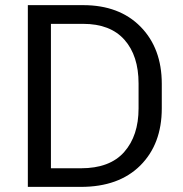

<svg xmlns="http://www.w3.org/2000/svg" viewBox="-20 -731 716 751"><path d="M88.9 0V-710.9H305.2Q446.8 -710.9 529.8 -626.5Q612.8 -542 612.8 -403.3V-307.1Q612.8 -167.5 528.8 -83.7Q444.8 0 296.4 0ZM179.2 -637.7V-72.8H296.4Q409.7 -72.8 465.8 -136.5Q522 -200.2 522 -307.1V-404.3Q522 -513.2 466.8 -575.4Q411.6 -637.7 305.2 -637.7Z"/></svg>

Font: Roboto Web
Style: Regular
Weight: 400
Designer: Google
Version: Version 1.200310; 2013